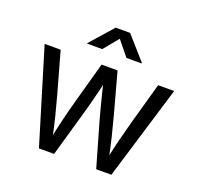

<svg xmlns="http://www.w3.org/2000/svg" viewBox="-131 -898 1072 1040"><g transform="rotate(20 405.5 -378.5)"><path d="M196.8 0 32.2 -542.5H124.5L190.9 -305.7Q204.6 -256.3 220 -195.3Q235.4 -134.3 250.5 -59.1H235.8Q250.5 -131.3 265.4 -192.6Q280.3 -253.9 294.9 -305.7L360.4 -542.5H452.6L517.1 -305.7Q530.8 -254.9 545.7 -194.1Q560.5 -133.3 575.2 -59.1H559.6Q575.2 -132.3 590.6 -193.4Q606 -254.4 620.1 -305.7L686.5 -542.5H778.8L614.3 0H526.9L456.1 -245.6Q445.8 -283.2 435.5 -321.8Q425.3 -360.4 415.5 -400.9Q405.8 -441.4 395.5 -482.9H415.5Q405.8 -441.9 395.8 -401.1Q385.7 -360.4 375.5 -321.3Q365.2 -282.2 354.5 -245.6L284.2 0ZM335 -622.6H249V-626.5L363.8 -756.8H446.8L562 -626.5V-622.6H474.6L405.3 -708Z"/></g></svg>

Font: Inter 16pt
Style: Regular
Weight: 400
Version: Version 4.001;git-66647c0bb